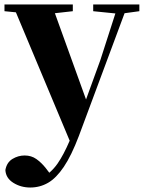

<svg xmlns="http://www.w3.org/2000/svg" viewBox="-27 -566 645 857"><path d="M108 271Q66 271 32.5 250Q-1 229 -3 193Q3 159 28.5 143.5Q54 128 83 128Q113 128 135.5 144Q158 160 177 184L193 205Q214 187 230 164Q257 125 284 62L44 -511L-7 -516V-546H298V-516L218 -507L357 -122L421 -298L488 -506L389 -516V-546H595V-516L529 -507L325 41Q292 128 258 178.5Q224 229 187.5 250Q151 271 108 271Z"/></svg>

Font: Early Summer Mincho Heavy
Style: Regular
Weight: 900
Designer: GuiWonder
Version: Version 1.002